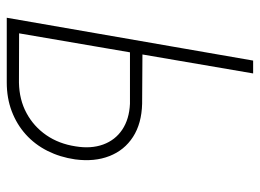

<svg xmlns="http://www.w3.org/2000/svg" viewBox="-118 -632 751 554"><g transform="rotate(90 257.0 -355.5)"><path d="M119.6 -391.6 279.8 -390.6Q336.9 -389.2 375.5 -364.3Q414.1 -339.4 430.9 -296.1Q447.8 -252.9 440.4 -197.3Q434.1 -153.8 415.8 -117.4Q397.5 -81.1 368.4 -54.9Q339.4 -28.8 301.5 -14.4Q263.7 0 218.3 0H31.7L155.3 -710.9H192.4L76.7 -35.6L218.8 -35.2Q268.1 -36.1 306.6 -56.9Q345.2 -77.6 370.4 -114Q395.5 -150.4 402.8 -198.7Q410.2 -243.2 397.5 -278.1Q384.8 -313 354.5 -333.3Q324.2 -353.5 279.8 -355.5H113.8Z"/></g></svg>

Font: Roboto Condensed ExtraLight
Style: Italic
Weight: 250
Italic angle: -12°
Designer: Christian Robertson
Foundry: Google
Version: Version 3.008; 2023